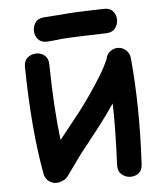

<svg xmlns="http://www.w3.org/2000/svg" viewBox="-51 -738 677 784"><g transform="rotate(-5 287.5 -346.5)"><path d="M159 -3Q165 -4 171 -7Q186 -11 196 -24L258 -110L340 -214Q376 -261 406 -305Q409 -206 402 -53Q401 -28 415.5 -15Q430 -2 449.5 -0.5Q469 1 485 -10.5Q501 -22 502 -47Q515 -283 496 -484Q494 -504 478 -517.5Q462 -531 441 -529Q424 -527 411.5 -515.5Q399 -504 397 -487L396 -486Q383 -455 360 -418Q337 -381 312 -345Q287 -309 266 -282L181 -175Q165 -302 162 -487Q162 -511 147 -523.5Q132 -536 112 -535.5Q92 -535 77 -522.5Q62 -510 62 -485Q66 -223 100 -42Q104 -22 121 -10.5Q138 1 159 -3ZM165 -580Q212 -584 224 -586Q232 -587 256.5 -588Q281 -589 305.5 -590Q330 -591 339 -591L405 -593Q430 -594 442 -610Q454 -626 453.5 -645.5Q453 -665 440.5 -679.5Q428 -694 403 -693L336 -691Q311 -690 294 -689.5Q277 -689 259.5 -687.5Q242 -686 216 -684L157 -680Q132 -678 121 -661.5Q110 -645 111.5 -625Q113 -605 126.5 -591.5Q140 -578 165 -580Z"/></g></svg>

Font: Balsamiq Sans
Style: Regular
Weight: 400
Designer: Michael Angeles
Foundry: Balsamiq SRL
Version: Version 1.020; ttfautohint (v1.8.4.7-5d5b);gftools[0.9.26]